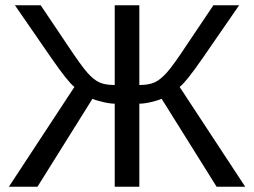

<svg xmlns="http://www.w3.org/2000/svg" viewBox="-20 -708 963 728"><path d="M415 0V-314.9Q397 -314.9 369.9 -321.3Q342.8 -327.6 330.6 -333.5L122.1 0H13.7L262.2 -378.4Q238.8 -395.5 174.8 -487.8L36.6 -688H134.3L234.4 -539.1Q289.6 -456.1 312 -431.6Q335.4 -405.3 356.9 -395.5Q378.4 -385.7 415 -385.7V-688H508.3V-385.7Q544.9 -385.7 566.9 -396Q588.9 -406.2 612.8 -433.1Q637.7 -460.9 689 -539.1L789.1 -688H886.7L748.5 -487.8Q684.6 -395.5 661.1 -378.4L909.7 0H801.3L592.8 -333.5Q580.6 -327.6 554 -321.3Q527.3 -314.9 508.3 -314.9V0Z"/></svg>

Font: Arimo
Style: Regular
Weight: 400
Designer: Steve Matteson
Foundry: Monotype Imaging Inc.
Version: Version 1.33